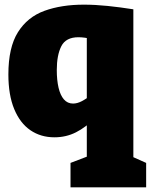

<svg xmlns="http://www.w3.org/2000/svg" viewBox="-20 -575 648 825"><path d="M283 230V125L372 91L353 123V-58L392 -71Q349 -28 306.5 -6.5Q264 15 214 15Q155 15 110.5 -15.5Q66 -46 41 -106.5Q16 -167 16 -255Q16 -371 57 -436.5Q98 -502 171 -528.5Q244 -555 340 -555Q389 -555 442.5 -549.5Q496 -544 553 -535V123L532 91L608 125V230ZM294 -130Q312 -130 332 -140.5Q352 -151 376 -170L353 -113V-452L376 -407Q342 -415 317 -415Q263 -415 243.5 -376.5Q224 -338 224 -274Q224 -231 231.5 -198.5Q239 -166 254.5 -148Q270 -130 294 -130Z"/></svg>

Font: Bitter Thin Black
Style: Regular
Weight: 900
Version: Version 3.020